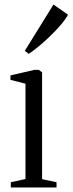

<svg xmlns="http://www.w3.org/2000/svg" viewBox="-20 -824 319 844"><path d="M27.5 0V-23L92 -37V-456L26 -473V-492.5L131.5 -517H150.5L165 -506V-36.5L228.5 -23V0ZM105.5 -587.5 89 -600.5 215 -804 279 -759.5Q268.5 -739.5 247.5 -715Q226.5 -690.5 201.2 -666Q176 -641.5 151 -620.8Q126 -600 106.5 -587.5Z"/></svg>

Font: Merriweather 120pt Light
Style: Regular
Weight: 300
Version: Version 2.100